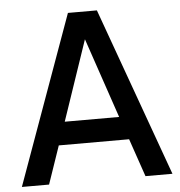

<svg xmlns="http://www.w3.org/2000/svg" viewBox="-54 -814 809 865"><g transform="rotate(-5 351.0 -381.5)"><path d="M133 0H10L285 -763H416L691 0H569L510 -172H192ZM351 -638 228 -276H474Z"/></g></svg>

Font: Open Sauce One Medium
Style: Regular
Weight: 500
Designer: Alfredo Marco Pradil
Foundry: Creative Sauce Fz LLC
Version: Version 1.477